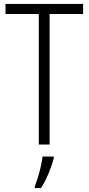

<svg xmlns="http://www.w3.org/2000/svg" viewBox="-20 -734 450 975"><path d="M232 0H177V-663H8V-714H402V-663H232ZM253 70Q244 105 226.5 147Q209 189 188 221H157V211Q164 194 172.5 166.5Q181 139 187.5 110Q194 81 196 61H253Z"/></svg>

Font: Noto Sans Khmer UI Condensed Light
Style: Regular
Weight: 300
Width: 3
Designer: Danh Hong and the Monotype Design Team
Foundry: Monotype Imaging Inc.
Version: Version 2.002; ttfautohint (v1.8.4.7-5d5b)